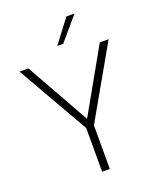

<svg xmlns="http://www.w3.org/2000/svg" viewBox="-162 -998 899 1094"><g transform="rotate(-20 287.0 -450.5)"><path d="M311 0H264.5V-264.5L17.5 -697H71L287 -312.5L504 -697H557.5L311 -264.5ZM305.5 -761H269.5L375.5 -901H425Z"/></g></svg>

Font: Acari Sans Neue Light
Style: Regular
Weight: 300
Designer: Alfredo Marco Pradil (font), Cristiano Sobral (main changes)
Foundry: Hanken Design Co. (font), Cristiano Sobral (main changes)
Version: Version 2.459;March 19, 2022;FontCreator 14.0.0.2808 64-bit;